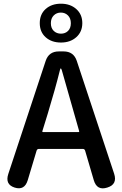

<svg xmlns="http://www.w3.org/2000/svg" viewBox="-20 -1015 662 1038"><path d="M59 -1Q6 -18 25 -75L227 -686Q244 -737 298 -737H324Q378 -737 395 -686L597 -76Q616 -18 560 -1Q504 17 487 -41L440 -201Q437 -210 427 -210H191Q181 -210 178 -201L130 -41Q113 16 59 -1ZM209 -306Q208 -301 213 -301H404Q409 -301 408 -306L314 -636Q311 -645 308.5 -645Q306 -645 304 -636Q279 -535 238 -400ZM309.5 -785Q259 -785 227 -813.5Q195 -842 195 -890Q195 -938 227 -966.5Q259 -995 309.5 -995Q360 -995 392.5 -966Q425 -937 425 -890Q425 -843 392.5 -814Q360 -785 309.5 -785ZM309.5 -833Q333 -833 348 -848Q363 -863 363 -889.5Q363 -916 347.5 -931.5Q332 -947 309 -947Q286 -947 270.5 -931.5Q255 -916 255 -889.5Q255 -863 270.5 -848Q286 -833 309.5 -833Z"/></svg>

Font: Resource Han Rounded JP Medium
Style: Regular
Weight: 500
Designer: Cyano Hao (round all glyphs); Ryoko NISHIZUKA 西塚涼子 (kana, bopomofo & ideographs); Paul D. Hunt (Latin, Greek & Cyrillic)
Foundry: Cyano Hao
Version: 0.990